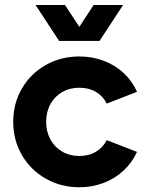

<svg xmlns="http://www.w3.org/2000/svg" viewBox="-20 -747 610 780"><path d="M33.7 -252Q33.7 -326.7 69.1 -387.5Q104.5 -448.2 166 -482.9Q227.5 -517.6 302.2 -517.6Q355.5 -517.6 401.6 -500Q447.8 -482.4 482.4 -450.2Q517.1 -418 536.6 -374L413.6 -326.2Q398.4 -356.9 369.6 -373.8Q340.8 -390.6 302.2 -390.6Q263.2 -390.6 232.7 -373Q202.1 -355.5 184.8 -324Q167.5 -292.5 167.5 -252Q167.5 -211.9 184.8 -180.4Q202.1 -148.9 232.7 -131.1Q263.2 -113.3 302.2 -113.3Q340.8 -113.3 369.6 -130.4Q398.4 -147.5 413.6 -177.7L536.6 -129.9Q517.1 -86.9 482.4 -54.4Q447.8 -22 401.6 -4.2Q355.5 13.7 302.2 13.7Q227.5 13.7 166 -21.2Q104.5 -56.2 69.1 -116.9Q33.7 -177.7 33.7 -252ZM220.2 -580.6H339.8L244.1 -726.6H124.5ZM264.6 -580.6H384.3L480 -726.6H360.4Z"/></svg>

Font: Wanted Sans Variable
Style: Regular
Weight: 400
Designer: Original Design by Kil Hyung-jin and Kang Hanbin, Wanted Lab, Inc; Hangeul from Source Han Sans by Jang Soo-young and Ka
Foundry: Wanted Lab, Inc.
Version: Version 1.003;Glyphs 3.2 (3227)